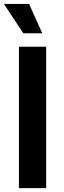

<svg xmlns="http://www.w3.org/2000/svg" viewBox="-28 -968 327 988"><path d="M209.5 -727.5V0H69.3V-727.5ZM91.8 -796.9 -7.8 -947.8H121.6L189.5 -796.9Z"/></svg>

Font: Inter Cardless
Style: Bold
Weight: 700
Designer: Rasmus Andersson
Foundry: rsms
Version: Version 4.001;git-9221beed3